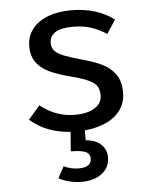

<svg xmlns="http://www.w3.org/2000/svg" viewBox="-55 -600 726 896"><g transform="rotate(-5 307.5 -152.0)"><path d="M326.7 10.8V56.9Q375.4 61.5 399.5 85.9Q423.6 110.3 423.6 145.1Q423.6 177.9 406.2 201.3Q388.7 224.6 359.2 236.7Q329.7 248.7 293.8 248.7Q262.6 248.7 233.8 241.5Q205.1 234.4 184.6 222.6L213.8 168.7Q228.2 176.4 246.9 180.8Q265.6 185.1 282.6 185.1Q342.6 185.1 342.6 144.6Q342.6 120 320.5 111.3Q298.5 102.6 252.8 102.6L260 11.8Q147.7 5.1 71.3 -61.5L125.6 -124.1Q158.5 -96.9 199.7 -81.3Q241 -65.6 287.2 -65.6Q346.2 -65.6 380.3 -87.2Q414.4 -108.7 414.4 -145.6Q414.4 -170.8 404.9 -187.2Q395.4 -203.6 367.7 -217.2Q340 -230.8 284.1 -245.1Q223.6 -260.5 184.6 -279Q145.6 -297.4 124.1 -327.2Q102.6 -356.9 102.6 -402.6Q102.6 -448.2 128.5 -482.3Q154.4 -516.4 201.8 -534.9Q249.2 -553.3 312.3 -553.3Q430.3 -553.3 512.3 -492.3L470.3 -428.2Q435.9 -451.3 398.5 -463.6Q361 -475.9 314.4 -475.9Q256.9 -475.9 230.3 -458.5Q203.6 -441 203.6 -409.7Q203.6 -387.2 216.2 -372.8Q228.7 -358.5 257.9 -346.7Q287.2 -334.9 344.6 -319Q403.1 -303.1 440.5 -283.6Q477.9 -264.1 499 -232.3Q520 -200.5 520 -151.3Q520 -102.1 494.1 -67.2Q468.2 -32.3 424.6 -13.3Q381 5.6 326.7 10.8Z"/></g></svg>

Font: Fira Code Fixed Retina
Style: Regular
Weight: 450
Monospace: yes
Designer: Carrois Corporate, Edenspiekermann AG, Nikita Prokopov
Foundry: Carrois Corporate, Edenspiekermann AG, Nikita Prokopov
Version: Version 5.002